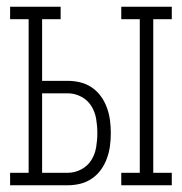

<svg xmlns="http://www.w3.org/2000/svg" viewBox="-20 -550 540 570"><path d="M340 0V-37H395V-493H340V-530H490V-493H435V-37H490V0ZM10 0V-37H65V-493H10V-530H160V-493H105V-310H181Q200 -310 218.5 -305.5Q237 -301 253 -290Q269 -279 280 -263.5Q291 -248 297.5 -230Q304 -212 306.5 -193Q309 -174 309 -155Q309 -136 306.5 -117Q304 -98 297.5 -80Q291 -62 280 -46.5Q269 -31 253 -20Q237 -9 218.5 -4.5Q200 0 181 0ZM181 -37Q202 -37 221 -47Q240 -57 251 -74.5Q262 -92 265.5 -113Q269 -134 269 -155Q269 -176 265.5 -197Q262 -218 251 -235.5Q240 -253 221 -263Q202 -273 181 -273H105V-37Z"/></svg>

Font: Iosevka Slab Extralight
Style: Regular
Weight: 200
Monospace: yes
Designer: Belleve Invis
Foundry: Belleve Invis
Version: Version 11.1.1; ttfautohint (v1.8.3)